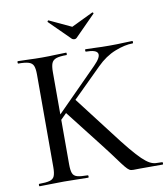

<svg xmlns="http://www.w3.org/2000/svg" viewBox="-88 -872 827 945"><g transform="rotate(-10 326.0 -399.0)"><path d="M116 -81V-544Q116 -573 110 -587.5Q104 -602 86.5 -607.5Q69 -613 35 -613Q32 -613 32 -619Q32 -625 35 -625Q60 -625 90.5 -623.5Q121 -622 155 -622Q191 -622 221.5 -623.5Q252 -625 276 -625Q278 -625 278 -619Q278 -613 276 -613Q241 -613 224 -607Q207 -601 201 -586Q195 -571 195 -542V-81Q195 -52 200.5 -37Q206 -22 223.5 -17Q241 -12 276 -12Q279 -12 279 -6Q279 0 276 0Q251 0 221 -1Q191 -2 155 -2Q121 -2 89.5 -1Q58 0 33 0Q31 0 31 -6Q31 -12 33 -12Q68 -12 86 -17Q104 -22 110 -37Q116 -52 116 -81ZM370 -145 218 -340 278 -392 426 -199Q469 -142 499 -106Q529 -70 549.5 -50.5Q570 -31 585.5 -22.5Q601 -14 615.5 -13Q630 -12 648 -12Q651 -12 651 -6Q651 0 648 0Q604 0 577 0Q550 0 536 0Q514 0 502 0.5Q490 1 482 -4Q474 -9 462 -23.5Q450 -38 429 -67Q408 -96 370 -145ZM143 -278 400 -537Q438 -575 431 -594Q424 -613 373 -613Q370 -613 370 -619Q370 -625 373 -625Q398 -625 424 -623.5Q450 -622 493 -622Q535 -622 559.5 -623.5Q584 -625 606 -625Q609 -625 609 -619Q609 -613 606 -613Q567 -613 517.5 -593.5Q468 -574 425 -531L168 -277ZM316 -687 213 -789Q211 -792 214.5 -795Q218 -798 219 -796L328 -745L436 -797Q438 -799 441 -795.5Q444 -792 441 -790L339 -687Q335 -683 328 -683Q321 -683 316 -687Z"/></g></svg>

Font: Cormorant Light Medium
Style: Regular
Weight: 500
Version: Version 4.000